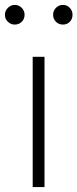

<svg xmlns="http://www.w3.org/2000/svg" viewBox="-31 -761 315 781"><path d="M102 0V-530H150V0ZM29 -661Q13 -661 1 -672.5Q-11 -684 -11 -701Q-11 -717 1 -729Q13 -741 29 -741Q46 -741 57.5 -729Q69 -717 69 -701Q69 -684 57.5 -672.5Q46 -661 29 -661ZM225 -661Q208 -661 196.5 -672.5Q185 -684 185 -701Q185 -717 196.5 -729Q208 -741 225 -741Q242 -741 253 -729Q264 -717 264 -701Q264 -684 253 -672.5Q242 -661 225 -661Z"/></svg>

Font: Noto Sans JP Thin ExtraLight
Style: Regular
Weight: 250
Version: Version 2.004-H2;hotconv 1.0.118;makeotfexe 2.5.65603